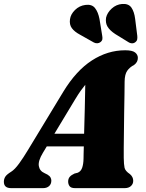

<svg xmlns="http://www.w3.org/2000/svg" viewBox="-54 -973 757 993"><path d="M167.5 -182Q142.5 -140.5 146.8 -114.5Q151 -88.5 176.5 -77.5L191.5 -70Q203 -63 207.2 -55.2Q211.5 -47.5 211.5 -39Q211.5 -21 199.8 -10.5Q188 0 169 0H3.5Q-34 0 -34 -33Q-34 -47 -26.8 -58.8Q-19.5 -70.5 4 -85Q22.5 -96.5 45 -127.5Q67.5 -158.5 90.5 -197L273 -498Q339.5 -607.5 421 -660.2Q502.5 -713 593.5 -713Q630 -713 644.5 -701.8Q659 -690.5 659 -673.5Q659 -651.5 639.5 -637Q617 -625.5 604 -607Q591 -588.5 590.5 -551Q590.5 -526.5 589.8 -484.2Q589 -442 588.2 -392Q587.5 -342 587 -294Q586.5 -246 586 -209Q585.5 -172 586 -156.5Q586.5 -122 590.2 -105.2Q594 -88.5 618 -72.5Q635 -58 635 -38Q635 -21.5 623.2 -10.8Q611.5 0 591 0H334Q313.5 0 306 -10Q298.5 -20 298.5 -34Q298.5 -49 306.8 -58.5Q315 -68 331.5 -75.5L347.5 -79.5Q364 -86 370.8 -105Q377.5 -124 378 -152Q378 -164 378.5 -180.5Q379 -197 379.5 -216H188ZM334.5 -459 227.5 -281.5H381Q383 -343 384.5 -411.2Q386 -479.5 387 -534.5Q376.5 -522 363.5 -503.8Q350.5 -485.5 334.5 -459ZM645 -875 656 -787.5Q657 -777.5 655.5 -769.2Q654 -761 645.5 -754.5Q637.5 -748.5 627.8 -749Q618 -749.5 611 -754.5L542 -797Q514.5 -815 502.5 -834.5Q490.5 -854 494.5 -881.5Q500.5 -907.5 523.8 -928.8Q547 -950 577.5 -952.5Q611 -955 625.8 -933.5Q640.5 -912 645 -875ZM460.5 -875 474.5 -789Q476.5 -779 475.5 -770.8Q474.5 -762.5 466 -755.5Q458.5 -749.5 448.8 -749.2Q439 -749 431 -753.5L360 -793.5Q331 -809 317.5 -827.5Q304 -846 308 -873.5Q311.5 -899.5 334 -921.5Q356.5 -943.5 387.5 -947.5Q421 -952 437.2 -931.5Q453.5 -911 460.5 -875Z"/></svg>

Font: Fraunces 72pt S050 Black
Style: Italic
Weight: 900
Italic angle: -16°
Version: Version 1.000; ttfautohint (v1.8.3)